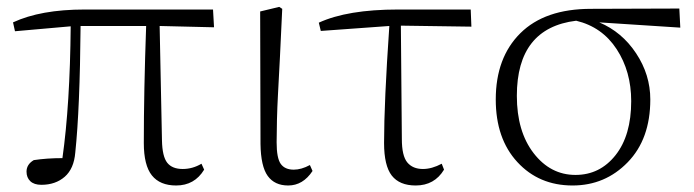

<svg xmlns="http://www.w3.org/2000/svg" viewBox="-20 -536 2057 569"><path d="M453.1 -459 460 -120.1Q460.9 -72.3 475.6 -53.7Q490.2 -35.2 521.5 -35.2Q550.8 -35.2 577.1 -50.8L585 -33.2Q556.6 13.7 502 13.7Q454.1 13.7 430.2 -16.1Q406.2 -45.9 406.2 -112.3Q406.2 -265.6 413.1 -459H218.8Q216.8 -213.9 203.1 -84Q199.2 -36.1 171.9 -12.2Q144.5 11.7 102.5 11.7Q81.1 11.7 69.8 1Q58.6 -9.8 58.6 -27.3Q58.6 -48.8 80.1 -61.5Q119.1 -67.4 165 -67.4Q187.5 -226.6 189.5 -458L24.4 -443.4L18.6 -469.7Q100.6 -507.8 230.5 -507.8H611.3L614.3 -455.1Z M834 13.7Q793.9 13.7 773.4 -14.6Q752.9 -43 752 -109.4L751 -502L807.6 -515.6L816.4 -509.8Q813.5 -443.4 809.6 -366.2Q805.7 -289.1 803.7 -254.4Q801.8 -219.7 800.8 -181.6Q799.8 -143.6 799.8 -114.3Q799.8 -67.4 812 -50.3Q824.2 -33.2 850.6 -33.2Q873 -33.2 898.4 -46.9L906.2 -29.3Q877.9 13.7 834 13.7Z M1168 -460 1170.9 -124Q1170.9 -74.2 1187 -54.7Q1203.1 -35.2 1233.4 -35.2Q1259.8 -35.2 1289.1 -50.8L1295.9 -33.2Q1267.6 13.7 1211.9 13.7Q1164.1 13.7 1141.1 -15.6Q1118.2 -44.9 1118.2 -112.3Q1118.2 -232.4 1133.8 -459L930.7 -444.3L924.8 -468.8Q1009.8 -507.8 1159.2 -507.8H1375L1377 -457Z M1685.5 -17.6Q1757.8 -17.6 1804.2 -76.2Q1850.6 -134.8 1850.6 -236.3Q1850.6 -324.2 1807.6 -390.1Q1764.6 -456.1 1687.5 -474.6Q1511.7 -453.1 1511.7 -252Q1511.7 -146.5 1561.5 -82Q1611.3 -17.6 1685.5 -17.6ZM1996.1 -454.1 1755.9 -469.7Q1823.2 -441.4 1865.2 -377.9Q1907.2 -314.5 1907.2 -241.2Q1907.2 -124 1840.3 -55.2Q1773.4 13.7 1676.8 13.7Q1577.1 13.7 1513.2 -55.7Q1449.2 -125 1449.2 -241.2Q1449.2 -365.2 1522 -437.5Q1594.7 -509.8 1731.4 -509.8L1993.2 -510.7Z"/></svg>

Font: GenYoMin TW TTF ExtraLight
Style: Regular
Weight: 250
Version: Version 1.300